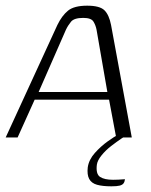

<svg xmlns="http://www.w3.org/2000/svg" viewBox="-33 -484 531 676"><path d="M-13 0 169 -396Q185 -429 206.5 -446.5Q228 -464 274 -464Q318 -464 334.5 -448Q351 -432 358 -396L431 0H376L351 -133H89L29 0ZM103 -160H345L307 -379Q304 -395 296 -408Q288 -421 260 -421Q228 -421 217 -407.5Q206 -394 199 -379ZM359 172Q328 172 308.5 166.5Q289 161 281 146Q273 131 276 105Q280 78 301 54.5Q322 31 346.5 13.5Q371 -4 385 -11H421Q412 -8 395 3.5Q378 15 358.5 30Q339 45 324.5 63Q310 81 308 96Q304 129 319.5 139Q335 149 365 149Q376 149 384.5 148.5Q393 148 399 147.5Q405 147 407 147Q406 156 402 161.5Q398 167 388.5 169.5Q379 172 359 172Z"/></svg>

Font: Genos Thin Light
Style: Italic
Weight: 300
Italic angle: -8°
Version: Version 1.010